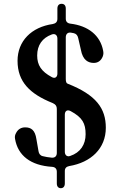

<svg xmlns="http://www.w3.org/2000/svg" viewBox="-20 -853 627 1007"><path d="M281 -808V-754C281 -739 273 -730 257 -727C145 -711 72 -638 72 -534C72 -423 138 -360 255 -313L259 -311C272 -305 278 -296 278 -282V-51C278 -35 269 -25 252 -26C234 -28 218 -30 204 -34C191 -37 184 -47 182 -60L171 -123C164 -171 143 -185 112 -185C93 -185 75 -177 64 -155C58 -144 57 -136 59 -124C74 -37 141 15 253 22C269 23 278 32 278 48V109C278 125 286 134 299 134C312 134 320 125 320 109V44C320 29 328 21 343 18C457 -1 535 -74 535 -183C535 -284 485 -355 335 -414C328 -416 325 -425 325 -439V-657C325 -673 334 -684 351 -682C356 -681 362 -680 367 -679C380 -676 387 -667 390 -654L404 -593C414 -536 444 -523 472 -523C491 -523 509 -532 519 -557C523 -568 523 -576 521 -587C506 -668 442 -718 349 -729C333 -731 325 -740 325 -755V-808C325 -824 317 -833 303 -833C289 -833 281 -824 281 -808ZM175 -562C175 -616 202 -654 251 -672C269 -679 281 -668 281 -651V-467C281 -448 268 -439 251 -449C197 -478 175 -511 175 -562ZM320 -57V-252C320 -271 333 -280 351 -270C412 -237 429 -206 429 -149C429 -95 402 -53 348 -35C331 -29 320 -40 320 -57Z"/></svg>

Font: 寒蝉锦书宋Pro Soft
Style: Regular
Weight: 700
Designer: 寒蝉锦书宋{Warren} 思源宋体{Ryoko NISHIZUKA 西塚涼子 (kana & ideographs); Frank Grießhammer (Latin, Greek & Cyrillic); Wenlong ZHANG 
Foundry: Adobe & ChillType
Version: Version 2.000;Glyphs 3.1.1 (3135)